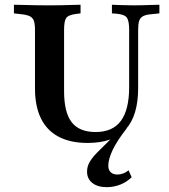

<svg xmlns="http://www.w3.org/2000/svg" viewBox="-20 -591 712 809"><path d="M429.8 197.6Q391.1 197.6 369 179.8Q346.8 162.1 346.8 132.3Q346.8 109.7 358.5 90.3Q370.2 71 389.9 51.2Q409.7 31.5 433.5 8.1Q457.3 -15.3 482.3 -46L514.5 -50.8Q473.4 1.6 454.8 40.7Q436.3 79.8 436.3 107.3Q436.3 125 446.4 134.7Q456.5 144.4 474.2 144.4Q500 144.4 521.8 126.6L534.7 155.6Q514.5 175.8 487.1 186.7Q459.7 197.6 429.8 197.6ZM127.4 -369.4V-465.3Q127.4 -490.3 122.6 -503.6Q117.7 -516.9 104.8 -523Q91.9 -529 66.1 -531.5L38.7 -534.7V-571Q55.6 -571 79 -570.2Q102.4 -569.4 128.6 -569Q154.8 -568.5 178.2 -568.5H187.9H196.8Q218.5 -568.5 241.1 -569Q263.7 -569.4 284.3 -570.2Q304.8 -571 319.4 -571V-534.7L300.8 -532.3Q268.5 -528.2 259.3 -515.7Q250 -503.2 250 -465.3V-369.4ZM349.2 11.3Q276.6 11.3 227 -14.9Q177.4 -41.1 152.4 -92.3Q127.4 -143.5 127.4 -218.5V-369.4H250V-207.3Q250 -117.7 281.9 -76.2Q313.7 -34.7 383.1 -34.7Q454.8 -34.7 489.5 -81.9Q524.2 -129 524.2 -224.2V-369.4H562.1V-220.2Q562.1 -104 510.1 -46.4Q458.1 11.3 349.2 11.3ZM524.2 -369.4V-465.3Q524.2 -502.4 514.9 -516.1Q505.6 -529.8 472.6 -533.1L451.6 -534.7V-571Q467.7 -570.2 494 -569.4Q520.2 -568.5 542.7 -568.5Q560.5 -568.5 580.6 -569Q600.8 -569.4 619.8 -570.2Q638.7 -571 651.6 -571V-534.7L621.8 -531.5Q596.8 -529.8 583.9 -523.4Q571 -516.9 566.5 -503.6Q562.1 -490.3 562.1 -465.3V-369.4Z"/></svg>

Font: Playfair 9pt
Style: Bold
Weight: 700
Designer: Claus Eggers Sørensen
Foundry: Claus Eggers Sørensen
Version: Version 2.203